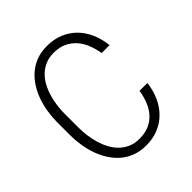

<svg xmlns="http://www.w3.org/2000/svg" viewBox="-199 -855 997 997"><g transform="rotate(-45 300.0 -356.0)"><path d="M536.6 -215.8Q530.8 -168 512.7 -126.7Q494.6 -85.4 464.8 -54.9Q435.1 -24.4 394.3 -7.3Q353.5 9.8 302.7 9.8Q260.3 9.8 225.8 -3.2Q191.4 -16.1 164.8 -38.6Q138.2 -61 118.7 -91.3Q99.1 -121.6 86.4 -156.5Q73.7 -191.4 67.6 -229Q61.5 -266.6 61 -303.7V-406.7Q61.5 -443.8 67.6 -481.4Q73.7 -519 86.4 -554Q99.1 -588.9 118.7 -619.1Q138.2 -649.4 164.8 -672.1Q191.4 -694.8 225.8 -707.8Q260.3 -720.7 302.7 -720.7Q354.5 -720.7 395.3 -703.6Q436 -686.5 465.8 -656Q495.6 -625.5 513.4 -584Q531.2 -542.5 536.6 -493.7H478.5Q472.7 -530.3 459.7 -562.5Q446.8 -594.7 425.3 -618.9Q403.8 -643.1 373.5 -657Q343.3 -670.9 302.7 -670.9Q268.1 -670.9 241.2 -659.2Q214.4 -647.5 194.1 -627.9Q173.8 -608.4 159.7 -582.3Q145.5 -556.2 136.7 -526.9Q127.9 -497.6 123.8 -467Q119.6 -436.5 119.6 -407.7V-303.7Q119.6 -274.9 123.8 -244.1Q127.9 -213.4 136.7 -184.1Q145.5 -154.8 159.7 -128.7Q173.8 -102.5 194.1 -82.8Q214.4 -63 241.2 -51.3Q268.1 -39.6 302.7 -39.6Q343.8 -39.6 374.3 -53Q404.8 -66.4 426 -90.3Q447.3 -114.3 460.2 -146.5Q473.1 -178.7 478.5 -215.8Z"/></g></svg>

Font: Roboto Mono Light
Style: Regular
Weight: 300
Designer: Google
Version: Version 2.000985; 2015; ttfautohint (v1.3)